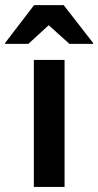

<svg xmlns="http://www.w3.org/2000/svg" viewBox="-65 -736 387 756"><path d="M68.3 0V-500H189.2V0ZM-45 -563.3V-566.7L69.2 -715.8H185.8L301.7 -566.7V-563.3H208.3L126.7 -636.7L46.7 -563.3Z"/></svg>

Font: Funnel Sans Light SemiBold
Style: Regular
Weight: 600
Version: Version 1.000